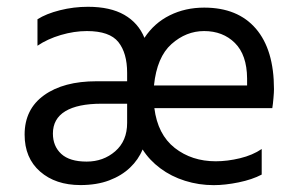

<svg xmlns="http://www.w3.org/2000/svg" viewBox="-20 -535 859 560"><path d="M774.2 -219.7H430.2Q439.9 -142.7 489.6 -103.6Q539.4 -64.6 609.3 -64.6Q643.3 -64.6 680.1 -73.5Q716.9 -82.4 743.3 -100.4V-25.8Q715.5 -11.2 676.1 -3.1Q636.6 5 603.2 5Q559.9 5 519.6 -7.7Q479.4 -20.3 447.7 -44Q415.9 -67.6 395.9 -99.1Q383.8 -69.4 359.2 -46Q334.7 -22.6 298.5 -8.9Q262.3 4.8 214.8 4.8Q142.1 4.8 97 -34.6Q51.8 -74.1 51.8 -142.4Q51.8 -216.6 108.6 -257.3Q165.3 -298 261.5 -298H350.8V-322.7Q350.8 -380.2 325.3 -412.3Q299.7 -444.4 233.4 -444.4Q196.5 -444.4 157.4 -432.9Q118.3 -421.3 89.3 -401.6V-478.8Q114.6 -495 154.7 -505.1Q194.8 -515.2 236.5 -515.2Q301.7 -515.2 342.7 -491.6Q383.7 -467.9 401.3 -424.6Q429.8 -467.9 475.1 -490.3Q520.3 -512.8 575.6 -512.8Q673.6 -512.8 726.4 -451.3Q779.1 -389.9 779.1 -275Q779.1 -266.1 777.6 -248.9Q776.2 -231.7 774.2 -219.7ZM575.3 -444.4Q522.8 -444.4 480.2 -406.5Q437.6 -368.6 429.1 -285.8H700.7Q700.7 -288.8 700.7 -296Q700.7 -303.3 700.7 -306.3Q700.1 -375.1 665 -409.8Q630 -444.4 575.3 -444.4ZM350.8 -176.5V-232.5H276.1Q206.7 -232.5 170.5 -210.6Q134.3 -188.6 134.3 -145.5Q134.3 -108.6 158.7 -86.1Q183.1 -63.7 232.8 -63.7Q281.4 -63.7 316.1 -93.8Q350.8 -124 350.8 -176.5Z"/></svg>

Font: Hind Variable Light
Style: Regular
Weight: 300
Designer: Manushi Parikh, Satya Rajpurohit
Foundry: Indian Type Foundry
Version: Version 3.000